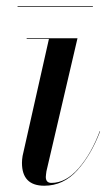

<svg xmlns="http://www.w3.org/2000/svg" viewBox="-20 -582 358 612"><path d="M36 -562H276V-560H36ZM299 -163Q270.5 -88 226.2 -39Q182 10 121 10Q50 10 50 -63Q50 -73 52 -85L136 -458H65V-460H227L128 -36Q127.5 -31.5 126.8 -26.8Q126 -22 126 -18Q126 1 144 1Q190 1 230.5 -45.5Q271 -92 298 -164Z"/></svg>

Font: Bodoni* 96pt
Style: Italic
Weight: 400
Italic angle: -13°
Version: Version 2.3